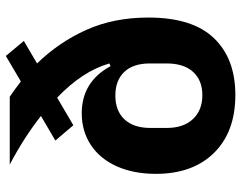

<svg xmlns="http://www.w3.org/2000/svg" viewBox="-102 -690 805 640"><g transform="rotate(-90 300.0 -370.5)"><path d="M483 -693 408 -649Q479 -576 520 -484.5Q561 -393 561 -278Q561 -131 492.5 -59.5Q424 12 303 12Q180 12 110 -59Q40 -130 40 -253Q40 -327 65 -383Q90 -439 136 -469.5Q182 -500 242 -500Q347 -500 399 -404L408 -408Q382 -498 294 -582L202 -528L151 -588L233 -636Q162 -692 71 -740H297Q314 -729 348 -703L433 -753ZM408 -217V-273Q408 -329 379.5 -358.5Q351 -388 301 -388Q250 -388 221.5 -357.5Q193 -327 193 -271V-217Q193 -161 222.5 -129.5Q252 -98 302 -98Q352 -98 380 -129Q408 -160 408 -217Z"/></g></svg>

Font: iA Writer Mono V
Style: Regular
Weight: 400
Designer: Mike Abbink, Paul van der Laan, Pieter van Rosmalen
Foundry: Bold Monday
Version: Version 2.000